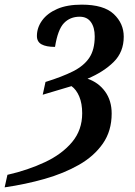

<svg xmlns="http://www.w3.org/2000/svg" viewBox="-102 -567 582 827"><path d="M-70 186Q18 166 91.5 131.5Q165 97 208.5 45Q252 -7 252 -79Q252 -121 239.5 -151Q227 -181 206 -196L82 -159L94 -214Q165 -236 212 -259.5Q259 -283 282.5 -318Q306 -353 306 -410Q306 -449 289.5 -472Q273 -495 241 -495Q200 -495 173.5 -467.5Q147 -440 135 -365Q97 -365 77 -376Q57 -387 57 -412Q57 -448 79.5 -479Q102 -510 144.5 -528.5Q187 -547 250 -547Q345 -547 388 -506.5Q431 -466 431 -409Q431 -343 387.5 -300Q344 -257 275 -228Q322 -212 350.5 -173Q379 -134 379 -78Q379 -3 341 51.5Q303 106 238 143Q173 180 90.5 203.5Q8 227 -82 240Z"/></svg>

Font: Noto Serif SemiCondensed SemiBold
Style: Italic
Weight: 600
Width: 4
Italic angle: -12°
Designer: Monotype Design Team
Foundry: Monotype Imaging Inc.
Version: Version 2.014; ttfautohint (v1.8.4.7-5d5b)